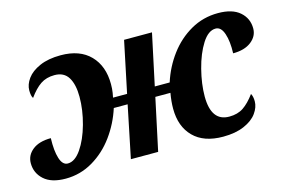

<svg xmlns="http://www.w3.org/2000/svg" viewBox="-77 -710 1306 884"><g transform="rotate(-15 576.0 -268.0)"><path d="M700 -174Q700 -209 707 -248H635L582 0H452L503 -248H437Q415 -179 372.5 -120.5Q330 -62 270 -26.5Q210 9 140 9Q72 9 37 -22.5Q2 -54 2 -101Q2 -139 33.5 -164Q65 -189 121 -189Q119 -129 130.5 -92.5Q142 -56 167 -56Q201 -56 231 -99.5Q261 -143 279.5 -209.5Q298 -276 298 -339Q298 -398 277.5 -431.5Q257 -465 212 -465Q173 -465 145.5 -446.5Q118 -428 90 -389Q82 -400 82 -427Q82 -455 102 -482.5Q122 -510 163 -528Q204 -546 263 -546Q354 -546 403.5 -495Q453 -444 453 -358Q453 -335 450 -316.5Q447 -298 446 -295H513L564 -539H697L645 -295H716Q738 -364 780.5 -421Q823 -478 882.5 -512Q942 -546 1013 -546Q1081 -546 1116.5 -515Q1152 -484 1152 -436Q1152 -399 1120 -374Q1088 -349 1033 -349Q1035 -406 1022.5 -443Q1010 -480 984 -480Q949 -480 919.5 -433.5Q890 -387 872.5 -318.5Q855 -250 855 -191Q855 -72 941 -72Q981 -72 1008.5 -90.5Q1036 -109 1064 -147Q1072 -133 1072 -110Q1072 -82 1052 -54Q1032 -26 990.5 -8Q949 10 890 10Q798 10 749 -39.5Q700 -89 700 -174Z"/></g></svg>

Font: Noto Serif NarrowExtraBold
Style: Italic
Weight: 800
Width: 4
Italic angle: -12°
Designer: Monotype Design Team
Foundry: Monotype Imaging Inc.
Version: Version 1.001